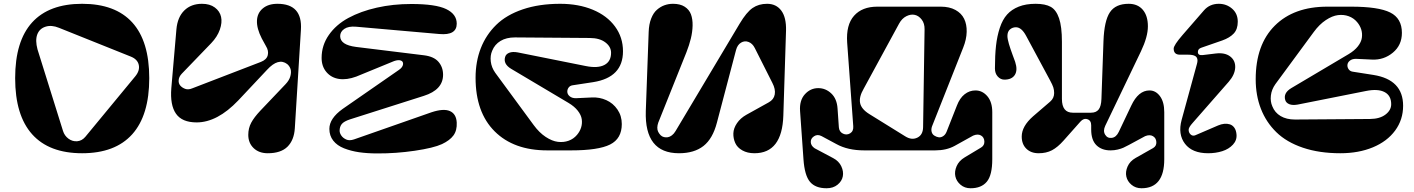

<svg xmlns="http://www.w3.org/2000/svg" viewBox="-20 -795 7477 1015"><path d="M414.1 15.1Q239.7 15.1 149.9 -85.2Q60.1 -185.5 60.1 -381.8Q60.1 -577.6 149.7 -676.3Q239.3 -774.9 414.1 -774.9Q589.4 -774.9 679.2 -676.3Q769 -577.6 769 -381.8Q769 -185.5 679 -85.2Q588.9 15.1 414.1 15.1ZM431.2 -71.8 694.8 -391.1Q720.2 -421.9 713.6 -451.9Q707 -481.9 670.9 -496.1L292 -647.9Q252.4 -664.1 220.5 -653.8Q188.5 -643.6 177 -612.8Q165.5 -582 178.2 -534.2L313 -103Q320.8 -77.6 341.8 -62Q362.8 -46.4 387.9 -48.3Q413.1 -50.3 431.2 -71.8Z M1047.9 -774.9Q1089.4 -774.9 1115.7 -755.4Q1142.1 -735.8 1148.7 -705.8Q1155.3 -675.8 1142.1 -638.2Q1128.9 -600.6 1096.7 -566.9L941.4 -405.8Q926.3 -390.1 924.6 -372.3Q922.9 -354.5 932.9 -342.8Q942.9 -331.1 959.2 -325.2Q975.6 -319.3 996.6 -328.1L1359.4 -467.8Q1389.6 -479.5 1395.5 -503.2Q1401.4 -526.9 1385.7 -551.8L1363.8 -591.8Q1336.9 -644.5 1338.4 -685.1Q1339.8 -725.6 1368.9 -750.2Q1397.9 -774.9 1446.8 -774.9Q1579.6 -774.9 1570.8 -637.2L1538.6 -117.2Q1534.7 -54.2 1499.8 -19.5Q1464.8 15.1 1395.5 15.1Q1349.1 15.1 1320.8 -12Q1292.5 -39.1 1292.5 -82Q1292.5 -117.2 1307.9 -146Q1323.2 -174.8 1356.4 -210L1489.7 -350.1Q1509.3 -370.6 1515.1 -392.6Q1521 -414.6 1515.9 -430.2Q1510.7 -445.8 1498.5 -456.1Q1452.1 -491.7 1391.6 -425.8L1239.7 -264.2Q1128.9 -147.9 1019.5 -147.9Q942.4 -147.9 910.4 -193.8Q878.4 -239.7 885.7 -329.1L912.6 -640.1Q918.5 -704.6 954.3 -739.7Q990.2 -774.9 1047.9 -774.9Z M2302.2 -615.2 1862.3 -653.8Q1821.8 -657.2 1800 -642.1Q1778.3 -627 1778.3 -604Q1778.3 -557.6 1862.3 -546.9L2220.2 -502.9Q2273.4 -496.6 2297.9 -468.3Q2322.3 -439.9 2322.3 -399.9Q2322.3 -320.3 2220.2 -288.1L1830.6 -164.1Q1797.9 -153.3 1786.6 -139.2Q1775.4 -125 1775.4 -104Q1775.4 -91.8 1784.2 -78.6Q1793 -65.4 1810.1 -57.6Q1827.1 -49.8 1851.6 -58.1L2260.3 -201.2Q2324.7 -222.7 2358.4 -207.8Q2392.1 -192.9 2394.5 -147Q2396.5 -105.5 2377.2 -79.1Q2357.9 -52.7 2316.4 -33.2Q2272 -12.7 2172.4 2Q2072.8 16.6 1974.6 16.1Q1921.9 16.1 1878.4 9.8Q1835 3.4 1798.6 -11Q1762.2 -25.4 1741.7 -51.5Q1721.2 -77.6 1721.2 -113.8Q1721.2 -168.9 1791.5 -219.2L2089.4 -425.8Q2108.4 -439 2110.6 -454.3Q2112.8 -469.7 2099.4 -474.9Q2085.9 -480 2063.5 -472.2L1863.3 -390.1Q1813 -371.6 1772.2 -377.7Q1731.4 -383.8 1705.8 -413.8Q1680.2 -443.8 1680.2 -488.8Q1680.2 -555.2 1718.3 -609.9Q1756.3 -664.6 1821.5 -700Q1886.7 -735.4 1972.2 -754.6Q2057.6 -773.9 2154.3 -773.9Q2282.7 -773.9 2338.6 -747.1Q2394.5 -720.2 2394.5 -669.9Q2394.5 -606.9 2302.2 -615.2Z M3025.4 -275.9 3109.4 -279.8Q3149.4 -281.7 3185.3 -265.6Q3221.2 -249.5 3244.1 -216.1Q3267.1 -182.6 3267.1 -139.2Q3267.1 -62 3205.1 -31Q3143.1 0 2999 0H2873Q2695.8 0 2595 -100.6Q2494.1 -201.2 2494.1 -383.8Q2494.1 -469.2 2521.7 -540Q2549.3 -610.8 2603.3 -663.6Q2657.2 -716.3 2743.7 -745.6Q2830.1 -774.9 2941.4 -774.9Q3038.1 -774.9 3113.5 -743.7Q3189 -712.4 3231.2 -655Q3273.4 -597.7 3273.4 -523.9Q3273.4 -385.7 3116.2 -360.8L3007.3 -344.2Q2993.7 -342.3 2986.3 -332.5Q2979 -322.8 2979 -311Q2979 -296.4 2991.7 -285.9Q3004.4 -275.4 3025.4 -275.9ZM2582 -526.9Q2570.8 -501.5 2574.5 -470Q2578.1 -438.5 2598.1 -410.2L2801.3 -133.8Q2830.6 -93.8 2864.7 -71.3Q2898.9 -48.8 2929.2 -45.2Q2959.5 -41.5 2985.8 -51Q3012.2 -60.5 3030.3 -82Q3045.9 -100.6 3052.2 -121.6Q3058.6 -142.6 3055.4 -164.8Q3052.2 -187 3034.4 -209.7Q3016.6 -232.4 2985.4 -251L2682.1 -431.2Q2639.2 -457 2650.4 -494.1Q2654.8 -509.3 2672.1 -516.1Q2689.5 -522.9 2716.3 -518.1L3077.1 -445.8Q3140.1 -433.1 3175.3 -451.7Q3210.4 -470.2 3210.4 -516.1Q3210.4 -547.9 3180.4 -570.8Q3150.4 -593.8 3098.1 -594.2L2702.1 -597.2Q2656.7 -597.2 2626 -578.6Q2595.2 -560.1 2582 -526.9Z M4135.3 -632.8 4121.1 -184.1Q4114.7 15.1 3968.3 15.1Q3931.2 15.1 3904.3 0Q3877.4 -15.1 3866.7 -39.3Q3856 -63.5 3856.9 -90.3Q3857.9 -117.2 3876 -143.8Q3894 -170.4 3925.3 -188L4043.9 -253.9Q4070.8 -268.6 4075.7 -295.9Q4080.6 -323.2 4063 -356.9L3970.2 -541Q3958 -565.4 3937.3 -573.2Q3916.5 -581.1 3897.5 -569.6Q3878.4 -558.1 3871.1 -530.8L3770 -147Q3748 -62 3699 -23.4Q3649.9 15.1 3569.3 15.1Q3386.7 15.1 3394 -208L3409.2 -626Q3410.6 -667 3422.4 -697Q3434.1 -727.1 3452.9 -743.4Q3471.7 -759.8 3492.9 -767.3Q3514.2 -774.9 3538.1 -774.9Q3575.7 -774.9 3599.6 -759.5Q3623.5 -744.1 3632.8 -719Q3642.1 -693.8 3641.4 -659.9Q3640.6 -626 3632.1 -591.1Q3623.5 -556.2 3608.9 -519L3460 -147Q3455.1 -133.3 3454.8 -120.4Q3454.6 -107.4 3459.7 -97.7Q3464.8 -87.9 3472.2 -80.3Q3479.5 -72.8 3490 -70.3Q3500.5 -67.9 3510.7 -69.6Q3521 -71.3 3532 -79.6Q3543 -87.9 3551.3 -102.1L3890.1 -669.9Q3926.3 -730.5 3958.5 -752.7Q3990.7 -774.9 4035.2 -774.9Q4083.5 -774.9 4110.4 -738.8Q4137.2 -702.6 4135.3 -632.8Z M4227.5 46.9 4209.5 -208Q4205.6 -264.2 4234.9 -296.6Q4264.2 -329.1 4305.7 -329.1Q4344.7 -329.1 4374.5 -301Q4404.3 -272.9 4407.7 -221.2L4414.6 -122.1Q4416.5 -98.1 4436.3 -88.6Q4456.1 -79.1 4474.4 -90.3Q4492.7 -101.6 4490.7 -127.9L4458.5 -569.8Q4452.1 -663.6 4494.9 -711.7Q4537.6 -759.8 4617.7 -759.8H4953.6Q4999 -759.8 5030.8 -742.4Q5062.5 -725.1 5076.9 -695.6Q5091.3 -666 5090.3 -626.5Q5089.4 -586.9 5071.8 -543L4906.7 -126Q4901.9 -111.3 4905 -98.4Q4908.2 -85.4 4918.9 -78.4Q4929.7 -71.3 4941.7 -69.3Q4953.6 -67.4 4965.6 -75Q4977.5 -82.5 4983.9 -98.1L5038.6 -236.8Q5053.7 -276.4 5079.3 -296.6Q5105 -316.9 5136.7 -316.9Q5173.3 -316.9 5199.5 -286.4Q5225.6 -255.9 5225.6 -202.1V46.9Q5225.6 130.9 5196.8 165.5Q5168 200.2 5110.8 200.2Q5079.6 200.2 5057.9 181.6Q5036.1 163.1 5030.5 137.5Q5024.9 111.8 5037.1 83.5Q5049.3 55.2 5079.6 37.1L5166.5 -15.1Q5185.1 -26.4 5183.8 -47.9Q5182.6 -69.3 5165.8 -78.9Q5148.9 -88.4 5124.5 -78.1L5026.9 -23.9Q4983.4 0 4923.8 0H4548.8Q4461.9 0 4401.9 -33.2L4323.7 -75.2Q4301.8 -86.9 4283.4 -74.7Q4265.1 -62.5 4266.1 -43.5Q4267.1 -24.4 4286.6 -11.2L4384.8 41Q4414.6 56.6 4427.5 84.2Q4440.4 111.8 4435.5 137.2Q4430.7 162.6 4407.7 181.4Q4384.8 200.2 4349.6 200.2Q4290.5 200.2 4262 166.3Q4233.4 132.3 4227.5 46.9ZM4732.9 -669.9 4545.9 -326.2Q4520.5 -282.7 4526.9 -250.5Q4533.2 -218.3 4575.7 -191.9L4765.6 -74.2Q4799.8 -52.7 4829.6 -67.4Q4859.4 -82 4859.9 -123L4867.7 -640.1Q4868.2 -670.9 4852.8 -691.2Q4837.4 -711.4 4816.4 -716.3Q4795.4 -721.2 4771.7 -709.5Q4748 -697.8 4732.9 -669.9Z M5239.7 -433.1Q5239.7 -502.4 5245.4 -553.2Q5251 -604 5265.4 -647.7Q5279.8 -691.4 5304 -718.3Q5328.1 -745.1 5365.7 -760Q5403.3 -774.9 5454.6 -774.9Q5505.9 -774.9 5534.7 -758.8Q5563.5 -742.7 5578.6 -698.5Q5593.8 -654.3 5593.8 -574.2V-272Q5593.8 -199.2 5651.4 -199.2H5747.6Q5774.9 -199.2 5788.1 -216.3Q5801.3 -233.4 5802.7 -272L5813.5 -578.1Q5817.4 -684.6 5847.2 -729.7Q5877 -774.9 5946.8 -774.9Q5994.6 -774.9 6021.5 -743.2Q6048.3 -711.4 6048.3 -655.8Q6048.3 -600.6 6011.7 -523.9L5822.8 -129.9Q5810.1 -103 5822.3 -83Q5834.5 -63 5857.7 -66.2Q5880.9 -69.3 5894.5 -98.1L5960.4 -236.8Q5998 -316.9 6056.6 -316.9Q6089.8 -316.9 6112.3 -286.4Q6134.8 -255.9 6134.8 -202.1V46.9Q6134.8 200.2 6014.6 200.2Q5983.4 200.2 5961.7 181.9Q5939.9 163.6 5934.3 138.4Q5928.7 113.3 5940.9 85.2Q5953.1 57.1 5983.4 40L6075.7 -12.2Q6094.2 -22.9 6093 -44.2Q6091.8 -65.4 6075 -75.2Q6058.1 -85 6033.7 -75.2L5947.8 -28.8Q5929.7 -19 5918.2 -13.9Q5906.7 -8.8 5888.7 -4.4Q5870.6 0 5850.6 0Q5804.2 0 5776.4 -27.1Q5748.5 -54.2 5748.5 -110.8V-132.8Q5748.5 -158.2 5728.5 -164.8Q5708.5 -171.4 5691.4 -151.9L5602.5 -51.8Q5571.3 -16.6 5541.3 -0.7Q5511.2 15.1 5470.7 15.1Q5430.2 15.1 5405.8 -8.8Q5381.3 -32.7 5381.3 -73.2Q5381.3 -127.4 5441.4 -180.2L5531.7 -257.8Q5552.7 -275.9 5552.7 -303.2Q5552.7 -319.3 5548.3 -333Q5543.9 -346.7 5531.7 -369.1L5404.8 -605Q5380.4 -650.9 5350.6 -650.9Q5332.5 -650.9 5319.1 -639.4Q5305.7 -627.9 5305.7 -605Q5305.7 -589.4 5313.5 -563Q5321.3 -536.6 5333 -505.1Q5344.7 -473.6 5346.7 -467.8Q5360.8 -424.3 5345 -399.2Q5329.1 -374 5289.6 -374Q5269.5 -374 5254.6 -390.4Q5239.7 -406.7 5239.7 -433.1Z M6184.6 -538.1Q6184.6 -555.7 6231.4 -609.9L6344.7 -740.2Q6375 -774.9 6423.3 -774.9Q6463.9 -774.9 6493.7 -749Q6523.4 -723.1 6523.4 -680.2Q6523.4 -640.6 6502.2 -617.9Q6481 -595.2 6441.4 -581.1L6331.5 -543Q6312.5 -537.1 6312.5 -520Q6312.5 -501 6338.4 -503.9L6406.7 -512.2Q6455.6 -518.1 6483.6 -496.3Q6511.7 -474.6 6509.8 -437.3Q6507.8 -399.9 6475.6 -362.8L6284.7 -145Q6263.7 -121.6 6263.7 -108.9Q6263.7 -93.3 6274.7 -83.7Q6285.6 -74.2 6299.3 -80.1L6419.4 -131.8Q6435.5 -138.7 6451.4 -140.4Q6467.3 -142.1 6481.4 -137.7Q6495.6 -133.3 6505.1 -120.1Q6514.6 -106.9 6516.6 -85.9Q6520 -54.2 6498 -30.5Q6476.1 -6.8 6441.4 4.2Q6406.7 15.1 6366.7 15.1Q6282.7 15.1 6244.4 -34.9Q6206.1 -85 6226.6 -161.1L6307.6 -457Q6310.5 -467.3 6310.5 -475.1Q6310.5 -491.7 6298.3 -498.8Q6286.1 -505.9 6260.7 -505.9H6217.8Q6184.6 -505.9 6184.6 -538.1Z M7233.4 -480 7149.4 -483.9Q7128.4 -484.4 7115.7 -474.1Q7103 -463.9 7103 -449.2Q7103 -437.5 7110.4 -427.7Q7117.7 -418 7131.3 -416L7240.2 -398.9Q7397.5 -374 7397.5 -235.8Q7397.5 -162.1 7355.2 -104.7Q7313 -47.4 7237.5 -16.1Q7162.1 15.1 7065.4 15.1Q6954.1 15.1 6867.7 -14.2Q6781.2 -43.5 6727.3 -96.2Q6673.3 -148.9 6645.8 -219.7Q6618.2 -290.5 6618.2 -376Q6618.2 -558.6 6719 -659.2Q6819.8 -759.8 6997.1 -759.8H7123Q7267.1 -759.8 7329.1 -729Q7391.1 -698.2 7391.1 -621.1Q7391.1 -556.2 7343.3 -516.6Q7295.4 -477.1 7233.4 -480ZM6826.2 -163.1 7222.2 -166Q7274.4 -166.5 7304.4 -189.5Q7334.5 -212.4 7334.5 -244.1Q7334.5 -290 7299.3 -308.3Q7264.2 -326.7 7201.2 -314L6840.3 -242.2Q6813.5 -237.3 6796.1 -244.1Q6778.8 -251 6774.4 -266.1Q6763.2 -303.2 6806.2 -329.1L7109.4 -508.8Q7140.6 -527.3 7158.4 -550Q7176.3 -572.8 7179.4 -595.2Q7182.6 -617.7 7176.3 -638.7Q7169.9 -659.7 7154.3 -678.2Q7136.2 -699.7 7109.9 -709.2Q7083.5 -718.8 7053.2 -715.1Q7022.9 -711.4 6988.8 -688.7Q6954.6 -666 6925.3 -626L6722.2 -350.1Q6702.1 -321.8 6698.5 -290Q6694.8 -258.3 6706.1 -232.9Q6719.2 -199.7 6750 -181.4Q6780.8 -163.1 6826.2 -163.1Z"/></svg>

Font: Pilowlava
Style: Regular
Weight: 400
Designer: Anton Moglia, Jérémy Landes, Maksym Kobuzan (Cyrillic), Velvetyne Type Foundry
Foundry: Anton Moglia, Jérémy Landes, Velvetyne Type Foundry
Version: Version 1.001;hotconv 1.0.109;makeotfexe 2.5.65596